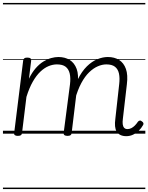

<svg xmlns="http://www.w3.org/2000/svg" viewBox="-20 -905 1004 1300"><path d="M835 17Q812 17 795.5 9Q779 1 770 -14Q761 -29 759 -50.5Q757 -72 761 -101L787 -335Q792 -377 785.5 -407Q779 -437 758.5 -453Q738 -469 700 -469Q672 -469 642 -456Q612 -443 583.5 -415.5Q555 -388 530.5 -342.5Q506 -297 488 -232H464Q479 -312 506.5 -367Q534 -422 568 -455.5Q602 -489 639 -504Q676 -519 710 -519Q755 -519 786.5 -499Q818 -479 832.5 -438.5Q847 -398 839 -334L812 -101Q809 -79 811 -63.5Q813 -48 821 -39.5Q829 -31 843 -31Q857 -31 869.5 -37.5Q882 -44 893 -55Q904 -66 914 -81Q919 -87 926 -88.5Q933 -90 941 -83Q949 -78 951 -71Q953 -64 948 -57Q937 -37 919.5 -20Q902 -3 880.5 7Q859 17 835 17ZM100 15Q88 15 81 10.5Q74 6 76 -5L137 -496Q139 -506 145 -510.5Q151 -515 164 -515Q180 -515 186 -510Q192 -505 191 -494L176 -372Q197 -415 222 -443.5Q247 -472 274 -488.5Q301 -505 327 -512Q353 -519 375 -519Q420 -519 452 -499Q484 -479 499 -438.5Q514 -398 505 -334L465 -4Q464 6 457.5 10.5Q451 15 437 15Q424 15 417 10.5Q410 6 411 -5L454 -335Q459 -377 452 -407Q445 -437 424.5 -453Q404 -469 365 -469Q338 -469 309.5 -457.5Q281 -446 253.5 -420Q226 -394 202 -352Q178 -310 159 -249L129 -4Q128 6 121.5 10.5Q115 15 100 15ZM0 365H964V375H0ZM0 -20H964V0H0ZM0 -505H964V-500H0ZM0 -885H964V-875H0Z"/></svg>

Font: Playwrite GB J Guides
Style: Italic
Weight: 400
Italic angle: -7.01216°
Designer: Veronika Burian, José Scaglione
Foundry: TypeTogether
Version: Version 1.003